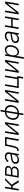

<svg xmlns="http://www.w3.org/2000/svg" viewBox="3328 -4096 972 7669"><g transform="rotate(-90 3814.5 -261.0)"><path d="M128.9 -545.5H192.1L150.9 -300.1H209.5L453.5 -545.5H535.9L273.1 -283L449.9 0H369L220.5 -240.4H141.7L101.2 0H38Z M644.9 -545.5H859.7Q946.7 -545.5 990.1 -507.5Q1034.8 -468.4 1023.8 -405.2Q1019.5 -380.7 1009.1 -361.7Q998.6 -342.7 982.8 -328.3Q967 -313.9 946.4 -303.8Q925.8 -293.7 901.3 -287.3Q946.7 -279.5 977.3 -243.6Q1007.8 -207.7 997.5 -147.7Q986.2 -83.1 933.6 -41.5Q880.3 0 800.1 0H554ZM810 -58.6Q832.4 -58.6 853.3 -64.5Q874.3 -70.3 891 -82.2Q907.7 -94.1 919 -111.9Q930.4 -129.6 933.9 -153.1Q938.2 -176.5 934.3 -195.1Q930.4 -213.8 919.2 -226.7Q908 -239.7 890.4 -246.8Q872.9 -253.9 849.8 -253.9H657L624.3 -58.6ZM665.8 -310H823.9Q845.9 -310 868.4 -315.3Q891 -320.7 910.2 -332Q929.3 -343.4 942.8 -361Q956.3 -378.6 959.9 -403.1Q966.3 -442.8 938.2 -464.8Q910.2 -486.9 849.8 -486.9H695.3Z M1109 -152.3Q1116.1 -192.8 1136.2 -220.3Q1156.2 -247.9 1187.1 -266Q1218 -284.1 1258.2 -294.2Q1298.3 -304.3 1345.5 -310Q1381 -314.3 1407.7 -318.2Q1434.3 -322.1 1453.5 -325.6Q1491.5 -332.7 1496.8 -363.3L1498.9 -376.1Q1503.6 -403.8 1499.3 -426.1Q1495 -448.5 1481.9 -464Q1468.8 -479.4 1446.7 -487.7Q1424.7 -496.1 1393.8 -496.1Q1334.9 -496.1 1291.9 -470.2Q1248.6 -443.9 1227.6 -409.1L1171.5 -430.8Q1190.7 -464.5 1217 -487.7Q1243.3 -511 1273.3 -525.6Q1303.3 -540.1 1335.4 -546.5Q1367.5 -552.9 1398.4 -552.9Q1414.1 -552.9 1430.2 -551.1Q1446.4 -549.4 1462.2 -545.1Q1478 -540.8 1492.9 -533.9Q1507.8 -527 1520.6 -516.7Q1533.4 -506.7 1543.1 -492.9Q1552.9 -479 1558.4 -460.9Q1563.9 -442.8 1565 -420.3Q1566.1 -397.7 1561.4 -370.4L1499.6 0H1436.4L1451 -86.3H1447.1Q1424.4 -50.1 1377.5 -18.8Q1330.3 12.4 1262.1 12.4Q1225.1 12.4 1194.2 1.4Q1163.4 -9.6 1142.4 -30.5Q1121.4 -51.5 1112.2 -82.2Q1103 -112.9 1109 -152.3ZM1194.6 -72.8Q1225.1 -45.5 1278.1 -45.5Q1313.9 -45.5 1346.4 -57.5Q1378.9 -69.6 1404.5 -91.4Q1430 -113.3 1447.4 -143.3Q1464.8 -173.3 1470.9 -209.2L1484 -288Q1474.1 -279.1 1446.7 -272.7Q1433.6 -269.5 1418.9 -266.9Q1404.1 -264.2 1389.7 -261.9Q1375.4 -259.6 1361.9 -257.8Q1348.4 -256 1337 -254.6Q1266.3 -246.1 1223.7 -222.7Q1180.8 -199.2 1172.6 -149.5Q1164.4 -99.8 1194.6 -72.8Z M1623.9 -59.7H1641Q1664.1 -59.7 1680.2 -66.2Q1696.4 -72.8 1707.9 -84.7Q1719.5 -96.6 1727.5 -113.1Q1735.4 -129.6 1741.8 -149.9Q1750 -175.4 1758.7 -209.7Q1767.4 -244 1777.3 -290.1L1831.3 -545.5H2177.9L2087 0H2023.4L2104.4 -485.8H1881.4L1835.2 -268.8Q1825.6 -223 1815.5 -186.8Q1805.4 -150.6 1794 -120.4Q1783 -90.6 1768.5 -68Q1753.9 -45.5 1734.7 -30.4Q1715.6 -15.3 1691.4 -7.6Q1667.3 0 1636.7 0H1614Z M2345.5 -545.5H2408.7L2333.5 -89.8L2695.7 -545.5H2772.4L2681.5 0H2618.3L2693.5 -455.6L2332 0H2254.6Z M2865.8 -269.9Q2879.3 -352.6 2923.3 -416.5Q2945 -447.8 2971.9 -473Q2998.9 -498.2 3030.4 -515.8Q3061.8 -533.4 3097.1 -543Q3132.5 -552.6 3170.8 -552.6L3199.6 -727.3H3263.1L3234.4 -552.6H3234.7Q3272.4 -552.6 3304 -543.9Q3335.6 -535.2 3362.2 -516.7Q3415.5 -480.1 3437.7 -417.3Q3459.9 -354.4 3446.4 -269.9Q3440.3 -231.9 3426.5 -196.2Q3412.6 -160.5 3392.4 -129.3Q3372.2 -98 3345.5 -72.1Q3318.9 -46.2 3286.9 -27.7Q3255 -9.2 3218.4 1.1Q3181.8 11.4 3141.3 11.4L3112.6 186.1H3049L3077.8 11.4H3077.4Q3003.6 11.4 2950.6 -24.9Q2924.4 -43 2905.4 -68.2Q2886.4 -93.4 2875.2 -124.5Q2864 -155.5 2861.5 -192.3Q2859 -229 2865.8 -269.9ZM3150.9 -46.5Q3197.8 -46.5 3237.2 -65Q3276.6 -83.5 3306.5 -114.3Q3336.3 -145.2 3355.8 -185.7Q3375.4 -226.2 3382.8 -269.9Q3393.1 -329.9 3377.8 -381.4Q3370.4 -407 3356.9 -427.9Q3343.4 -448.9 3324.2 -463.6Q3305 -478.3 3280.2 -486.5Q3255.3 -494.7 3224.8 -494.7ZM2934.3 -159.1Q2941.8 -133.5 2955.1 -112.7Q2968.4 -92 2987.6 -77.2Q3006.7 -62.5 3031.6 -54.5Q3056.5 -46.5 3087.4 -46.5L3161.2 -494.7Q3114 -494.7 3074.8 -476.2Q3035.5 -457.7 3005.7 -426.5Q2975.9 -395.2 2956.3 -354.8Q2936.8 -314.3 2929.3 -269.9Q2919.4 -211.6 2934.3 -159.1Z M3630.7 -545.5H3693.9L3618.6 -89.8L3980.8 -545.5H4057.5L3966.6 0H3903.4L3978.7 -455.6L3617.2 0H3539.8Z M4130 0 4220.9 -545.5H4284.4L4203.5 -59.7H4489.3L4570.3 -545.5H4633.9L4552.9 -60H4610.4L4572.4 176.5H4509.2L4538 0Z M4830.6 -545.5H4893.8L4818.5 -89.8L5180.8 -545.5H5257.5L5166.5 0H5103.3L5178.6 -455.6L4817.1 0H4739.7Z M5425.1 -545.5H5486.5L5469.5 -441.4H5476.9Q5492.5 -467 5511.7 -487.7Q5530.9 -508.5 5554 -522.9Q5577.1 -537.3 5604 -545.1Q5631 -552.9 5662.3 -552.9Q5712.7 -552.9 5750.7 -532.7Q5788.7 -512.4 5812.1 -475.3Q5835.6 -438.2 5843.2 -386.4Q5850.9 -334.5 5840.6 -271.3Q5826.7 -187.1 5787.6 -123.2Q5768.1 -91.3 5744.1 -66.4Q5720.2 -41.5 5692.5 -24.1Q5664.8 -6.7 5633.7 2.3Q5602.6 11.4 5569.2 11.4Q5520.2 11.4 5489.7 -6.4Q5474.4 -15.3 5463.1 -26.5Q5451.7 -37.6 5443.2 -50.2Q5434.7 -62.9 5429.2 -75.8Q5423.7 -88.8 5420.1 -101.2H5414.4L5363.3 204.5H5299.4ZM5570.3 -46.5Q5600.5 -46.5 5626.2 -55.8Q5652 -65 5673.7 -81.3Q5695.3 -97.7 5712.5 -119.5Q5729.8 -141.3 5742.7 -166.4Q5755.7 -191.4 5764.4 -218.6Q5773.1 -245.7 5777.3 -272.4Q5787.3 -334.5 5776.6 -385.7Q5771.3 -410.9 5760.7 -431.1Q5750 -451.3 5733.8 -465.7Q5717.7 -480.1 5696 -487.7Q5674.4 -495.4 5647 -495.4Q5607.2 -495.4 5573.2 -478.9Q5539.1 -462.4 5512.8 -432.7Q5486.5 -403.1 5468.4 -362.2Q5450.3 -321.4 5442.1 -272.4Q5434.3 -223 5438.4 -181.6Q5442.5 -140.3 5458.5 -110.3Q5474.4 -80.3 5502.5 -63.4Q5530.5 -46.5 5570.3 -46.5Z M5931.8 -152.3Q5938.9 -192.8 5959 -220.3Q5979 -247.9 6009.9 -266Q6040.8 -284.1 6081 -294.2Q6121.1 -304.3 6168.3 -310Q6203.8 -314.3 6230.5 -318.2Q6257.1 -322.1 6276.3 -325.6Q6314.3 -332.7 6319.6 -363.3L6321.7 -376.1Q6326.3 -403.8 6322.1 -426.1Q6317.8 -448.5 6304.7 -464Q6291.5 -479.4 6269.5 -487.7Q6247.5 -496.1 6216.6 -496.1Q6157.7 -496.1 6114.7 -470.2Q6071.4 -443.9 6050.4 -409.1L5994.3 -430.8Q6013.5 -464.5 6039.8 -487.7Q6066.1 -511 6096.1 -525.6Q6126.1 -540.1 6158.2 -546.5Q6190.3 -552.9 6221.2 -552.9Q6236.9 -552.9 6253 -551.1Q6269.2 -549.4 6285 -545.1Q6300.8 -540.8 6315.7 -533.9Q6330.6 -527 6343.4 -516.7Q6356.2 -506.7 6365.9 -492.9Q6375.7 -479 6381.2 -460.9Q6386.7 -442.8 6387.8 -420.3Q6388.8 -397.7 6384.2 -370.4L6322.4 0H6259.2L6273.8 -86.3H6269.9Q6247.2 -50.1 6200.3 -18.8Q6153.1 12.4 6084.9 12.4Q6047.9 12.4 6017 1.4Q5986.2 -9.6 5965.2 -30.5Q5944.2 -51.5 5935 -82.2Q5925.8 -112.9 5931.8 -152.3ZM6017.4 -72.8Q6047.9 -45.5 6100.9 -45.5Q6136.7 -45.5 6169.2 -57.5Q6201.7 -69.6 6227.3 -91.4Q6252.8 -113.3 6270.2 -143.3Q6287.6 -173.3 6293.7 -209.2L6306.8 -288Q6296.9 -279.1 6269.5 -272.7Q6256.4 -269.5 6241.7 -266.9Q6226.9 -264.2 6212.5 -261.9Q6198.2 -259.6 6184.7 -257.8Q6171.2 -256 6159.8 -254.6Q6089.1 -246.1 6046.5 -222.7Q6003.6 -199.2 5995.4 -149.5Q5987.2 -99.8 6017.4 -72.8Z M6581 -545.5H6644.5L6604 -302.2H6892L6932.5 -545.5H6996.1L6905.2 0H6842L6882.1 -242.5H6594.1L6553.6 0H6490.4Z M7164.1 -545.5H7227.3L7152 -89.8L7514.2 -545.5H7590.9L7500 0H7436.8L7512.1 -455.6L7150.6 0H7073.2Z"/></g></svg>

Font: Inter P Light
Style: Italic
Weight: 300
Italic angle: 9.39999°
Designer: Rasmus Andersson
Foundry: rsms
Version: Version 3.018;git-588b23468